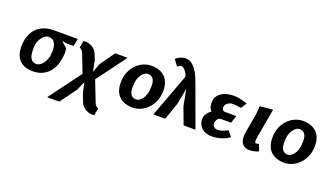

<svg xmlns="http://www.w3.org/2000/svg" viewBox="-88 -1454 4091 2380"><g transform="rotate(20 1958.0 -263.5)"><path d="M75.5 -275.5Q80.5 -332 100.5 -383.2Q120.5 -434.5 158 -473.5Q195.5 -512.5 252.5 -535.5Q309.5 -558.5 388.5 -558.5H699L681.5 -458.5H595L526 -469.5L602 -400Q605.5 -383 607.2 -368.8Q609 -354.5 609 -340.2Q609 -326 607.2 -310.5Q605.5 -295 603 -275.5Q593 -202 565.8 -147.2Q538.5 -92.5 497.5 -56.5Q456.5 -20.5 403.5 -4Q350.5 12.5 289 8.5Q222 4.5 178.5 -20.2Q135 -45 110.5 -83.8Q86 -122.5 78.2 -172Q70.5 -221.5 75.5 -275.5ZM222.5 -275.5Q222 -242.5 224 -211.2Q226 -180 234.8 -154.8Q243.5 -129.5 260.2 -112.8Q277 -96 306.5 -91.5Q335.5 -87 361.5 -102Q387.5 -117 407.8 -143.5Q428 -170 440.5 -205Q453 -240 455.5 -275.5Q457.5 -309 455.5 -340Q453.5 -371 444.5 -395.8Q435.5 -420.5 418 -437.2Q400.5 -454 371 -458.5Q339 -463.5 312 -447.8Q285 -432 265.2 -404.8Q245.5 -377.5 234.2 -343Q223 -308.5 222.5 -275.5Z M988.5 -381.5 1015.5 -239 1059.5 -358 1196.5 -550H1359.5L1072.5 -161.5L1180 113Q1187 130.5 1195.8 140.2Q1204.5 150 1212.5 155.5Q1221.5 161.5 1231.5 164L1214.5 258.5Q1190 265 1162 259.8Q1134 254.5 1108.2 241.2Q1082.5 228 1062.2 208Q1042 188 1033 165L986.5 46.5L959.5 -83.5L907 35.5L749.5 250H589L902.5 -172L808.5 -414.5Q801.5 -431 793 -441Q784.5 -451 776.5 -456.5Q767.5 -462.5 758 -465.5L774 -558.5Q798.5 -563.5 826.2 -559Q854 -554.5 879 -542Q904 -529.5 924.2 -510Q944.5 -490.5 954.5 -466Z M1600 8.5Q1540.5 3.5 1497.5 -18.2Q1454.5 -40 1428 -76.5Q1401.5 -113 1391.2 -163.5Q1381 -214 1386.5 -276.5Q1392 -338 1418.5 -391.5Q1445 -445 1486.8 -484Q1528.5 -523 1583.2 -543.2Q1638 -563.5 1699.5 -558.5Q1759 -553.5 1802 -531.8Q1845 -510 1871.8 -473.8Q1898.5 -437.5 1909 -387.8Q1919.5 -338 1914 -276.5Q1910.5 -235.5 1897 -197.2Q1883.5 -159 1862.2 -126.2Q1841 -93.5 1812.8 -67Q1784.5 -40.5 1750.8 -22.5Q1717 -4.5 1679 3.8Q1641 12 1600 8.5ZM1755.5 -264Q1759 -299 1758.8 -330.8Q1758.5 -362.5 1750.8 -387.2Q1743 -412 1726 -428.2Q1709 -444.5 1678.5 -448.5Q1653 -452 1629.8 -438.8Q1606.5 -425.5 1588.5 -401.8Q1570.5 -378 1558.8 -347.5Q1547 -317 1544.5 -285.5Q1541.5 -250 1542.2 -218.2Q1543 -186.5 1550.8 -161.8Q1558.5 -137 1575.2 -121Q1592 -105 1620.5 -101.5Q1648 -98 1671.2 -111.5Q1694.5 -125 1712.2 -148.5Q1730 -172 1741.2 -202.5Q1752.5 -233 1755.5 -264Z M2298.5 0 2214.5 -226 2175 -437.5 2135 -227 2056.5 0H1900L2113 -574Q2108.5 -596 2097.5 -615.8Q2086.5 -635.5 2073.5 -650.2Q2060.5 -665 2047.5 -673.8Q2034.5 -682.5 2026 -682.5Q2019 -682.5 2013.2 -681.2Q2007.5 -680 2001.5 -677Q1995.5 -674 1988.8 -669.5Q1982 -665 1972.5 -658.5L1913 -737.5Q1942 -762.5 1974.8 -776.5Q2007.5 -790.5 2041 -790.5Q2069 -790.5 2093 -780Q2117 -769.5 2137.5 -751.5Q2158 -733.5 2175.2 -709.5Q2192.5 -685.5 2207 -658.5Q2221.5 -631.5 2233.5 -602.5Q2245.5 -573.5 2255.5 -546L2455 0Z M2872.5 -332.5 2840.5 -233H2706Q2694.5 -233 2684.5 -227.8Q2674.5 -222.5 2666.2 -213.2Q2658 -204 2652.2 -191.2Q2646.5 -178.5 2644 -164Q2641.5 -150 2645.5 -137Q2649.5 -124 2658.5 -114Q2667.5 -104 2681.5 -98Q2695.5 -92 2713.5 -92Q2734.5 -92 2757.5 -98.5Q2780.5 -105 2799.5 -113Q2822 -122 2843.5 -134L2901 -65.5Q2879 -46.5 2847 -30.5Q2819.5 -17 2777.5 -5.2Q2735.5 6.5 2677 8.5Q2638.5 10 2603.2 -0.5Q2568 -11 2541.8 -33Q2515.5 -55 2500.5 -88Q2485.5 -121 2488 -164.5Q2489 -182.5 2495.5 -198.5Q2502 -214.5 2512.2 -229.2Q2522.5 -244 2536 -256.8Q2549.5 -269.5 2564.5 -281Q2542 -303.5 2534.2 -331.8Q2526.5 -360 2528.5 -396Q2530.5 -442 2553.2 -473.8Q2576 -505.5 2610.8 -525Q2645.5 -544.5 2689 -552.5Q2732.5 -560.5 2776.5 -558.5Q2806.5 -557 2835.8 -551.2Q2865 -545.5 2888.5 -538.5Q2916 -530.5 2940.5 -521L2891.5 -447Q2874 -450 2855 -452.5Q2839 -455 2818.8 -456.8Q2798.5 -458.5 2778 -458.5Q2758.5 -458.5 2742 -452Q2725.5 -445.5 2713.2 -435.5Q2701 -425.5 2693.2 -412.8Q2685.5 -400 2683.5 -387.5Q2681.5 -376 2684 -366Q2686.5 -356 2692 -348.5Q2697.5 -341 2705.5 -336.8Q2713.5 -332.5 2723.5 -332.5Z M3095.5 -437 3104 -546.5 3274.5 -562.5 3210.5 -200Q3207 -181 3204.2 -162.8Q3201.5 -144.5 3201.2 -130Q3201 -115.5 3204.2 -106.5Q3207.5 -97.5 3216.5 -97.5Q3238.5 -97.5 3255 -104.5L3288 -17.5Q3280 -13 3268.2 -8.8Q3256.5 -4.5 3242.8 -1Q3229 2.5 3214.8 5Q3200.5 7.5 3188 8.5Q3151.5 11 3126.2 3.5Q3101 -4 3084.2 -19Q3067.5 -34 3058.8 -55.2Q3050 -76.5 3047.2 -101.2Q3044.5 -126 3046.8 -153Q3049 -180 3054.5 -206.5Z M3600 8.5Q3540.5 3.5 3497.5 -18.2Q3454.5 -40 3428 -76.5Q3401.5 -113 3391.2 -163.5Q3381 -214 3386.5 -276.5Q3392 -338 3418.5 -391.5Q3445 -445 3486.8 -484Q3528.5 -523 3583.2 -543.2Q3638 -563.5 3699.5 -558.5Q3759 -553.5 3802 -531.8Q3845 -510 3871.8 -473.8Q3898.5 -437.5 3909 -387.8Q3919.5 -338 3914 -276.5Q3910.5 -235.5 3897 -197.2Q3883.5 -159 3862.2 -126.2Q3841 -93.5 3812.8 -67Q3784.5 -40.5 3750.8 -22.5Q3717 -4.5 3679 3.8Q3641 12 3600 8.5ZM3755.5 -264Q3759 -299 3758.8 -330.8Q3758.5 -362.5 3750.8 -387.2Q3743 -412 3726 -428.2Q3709 -444.5 3678.5 -448.5Q3653 -452 3629.8 -438.8Q3606.5 -425.5 3588.5 -401.8Q3570.5 -378 3558.8 -347.5Q3547 -317 3544.5 -285.5Q3541.5 -250 3542.2 -218.2Q3543 -186.5 3550.8 -161.8Q3558.5 -137 3575.2 -121Q3592 -105 3620.5 -101.5Q3648 -98 3671.2 -111.5Q3694.5 -125 3712.2 -148.5Q3730 -172 3741.2 -202.5Q3752.5 -233 3755.5 -264Z"/></g></svg>

Font: B612
Style: Bold Italic
Weight: 700
Italic angle: -10°
Designer: Nicolas Chauveau, Thomas Paillot, Jonathan Favre-Lamarine, Jean-Luc Vinot
Foundry: AIRBUS
Version: Version 1.008